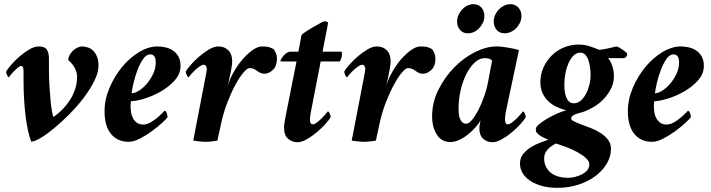

<svg xmlns="http://www.w3.org/2000/svg" viewBox="-20 -675 3414 922"><path d="M237 -113Q234 -117 230 -137.5Q226 -158 223 -190Q220 -222 217.5 -261.5Q215 -301 215 -343V-395Q215 -418 206 -435Q197 -452 165 -452Q145 -452 120.5 -437.5Q96 -423 73.5 -403.5Q51 -384 33.5 -363.5Q16 -343 9 -331Q9 -326 13.5 -315Q18 -304 23 -304Q24 -306 31 -315Q38 -324 47.5 -333.5Q57 -343 66 -350.5Q75 -358 81 -358Q89 -358 91 -350.5Q93 -343 93 -336V-292Q93 -246 95.5 -201Q98 -156 103 -116.5Q108 -77 115 -45.5Q122 -14 130 5Q146 5 176 -13Q206 -31 242 -61Q278 -91 315.5 -129Q353 -167 383.5 -207.5Q414 -248 433.5 -287.5Q453 -327 453 -359Q453 -385 446 -402.5Q439 -420 428 -431Q417 -442 402.5 -447Q388 -452 374 -452Q365 -452 353.5 -447Q342 -442 332 -433Q322 -424 315 -412Q308 -400 308 -386Q327 -371 338.5 -349.5Q350 -328 350 -309Q350 -301 349.5 -290.5Q349 -280 346.5 -268Q344 -256 339 -242Q334 -228 326 -212Q318 -197 307.5 -182.5Q297 -168 285.5 -155.5Q274 -143 261.5 -132.5Q249 -122 237 -113Z M736 -452Q693 -452 647.5 -424.5Q602 -397 565.5 -352.5Q529 -308 505.5 -252.5Q482 -197 482 -141Q482 -70 513 -32Q544 6 598 6Q622 6 652 -9.5Q682 -25 710 -45.5Q738 -66 759 -85.5Q780 -105 785 -113Q785 -118 781 -130.5Q777 -143 770 -143Q769 -142 759 -131.5Q749 -121 734.5 -109Q720 -97 702.5 -87Q685 -77 668 -77Q649 -77 637.5 -85.5Q626 -94 619 -106.5Q612 -119 609.5 -134.5Q607 -150 607 -164Q607 -166 607 -169.5Q607 -173 607.5 -177Q608 -181 608.5 -184.5Q609 -188 609 -189Q632 -189 672 -201Q712 -213 751 -235Q790 -257 818.5 -288.5Q847 -320 847 -359Q847 -385 837 -403Q827 -421 811 -432Q795 -443 775 -447.5Q755 -452 736 -452ZM612 -227Q614 -246 621.5 -277.5Q629 -309 640.5 -339.5Q652 -370 667.5 -392Q683 -414 701 -414Q709 -414 714.5 -410.5Q720 -407 723 -401.5Q726 -396 727 -389Q728 -382 728 -375Q728 -347 715.5 -320.5Q703 -294 685 -273Q667 -252 647 -239.5Q627 -227 612 -227Z M1028 -452Q1008 -452 983.5 -437.5Q959 -423 936.5 -403.5Q914 -384 896 -363.5Q878 -343 872 -331Q872 -326 876.5 -315Q881 -304 886 -304Q887 -306 895.5 -316Q904 -326 915 -336.5Q926 -347 938 -355.5Q950 -364 958 -364Q966 -364 969.5 -357.5Q973 -351 973 -344Q973 -340 971 -327Q969 -314 968 -311L908 0Q913 1 921 2Q929 3 938 4Q947 5 955.5 5.5Q964 6 968 6Q972 6 980 5.5Q988 5 996.5 4Q1005 3 1012.5 2Q1020 1 1024 0L1044 -92Q1055 -140 1073 -186Q1091 -232 1110.5 -268Q1130 -304 1148.5 -326Q1167 -348 1178 -348Q1190 -348 1198.5 -344Q1207 -340 1214.5 -334.5Q1222 -329 1230.5 -325Q1239 -321 1251 -321Q1271 -321 1290.5 -339.5Q1310 -358 1310 -394Q1310 -408 1305 -419.5Q1300 -431 1294 -439Q1281 -446 1270.5 -449Q1260 -452 1238 -452Q1218 -452 1193 -434.5Q1168 -417 1144 -389Q1120 -361 1100.5 -326Q1081 -291 1072 -256Q1072 -256 1074 -264.5Q1076 -273 1078.5 -283.5Q1081 -294 1083 -305Q1085 -316 1086 -320Q1087 -324 1088.5 -332Q1090 -340 1091.5 -349Q1093 -358 1094 -366.5Q1095 -375 1095 -380Q1095 -415 1076.5 -433.5Q1058 -452 1028 -452Z M1413 -427H1375Q1366 -427 1357.5 -421.5Q1349 -416 1342.5 -408.5Q1336 -401 1331.5 -394Q1327 -387 1327 -383Q1327 -381 1327.5 -380.5Q1328 -380 1329 -380H1404L1353 -124Q1351 -114 1347.5 -94Q1344 -74 1344 -63Q1344 -25 1363.5 -8.5Q1383 8 1408 8Q1428 8 1453.5 -6.5Q1479 -21 1502 -40.5Q1525 -60 1543.5 -80.5Q1562 -101 1568 -113Q1568 -118 1563.5 -129Q1559 -140 1554 -140Q1553 -138 1544.5 -128Q1536 -118 1525 -107Q1514 -96 1502 -87Q1490 -78 1482 -78Q1474 -78 1471 -85.5Q1468 -93 1468 -100Q1468 -104 1469.5 -116Q1471 -128 1472 -133L1520 -380H1612Q1616 -386 1619 -396Q1622 -406 1622 -414Q1622 -418 1621.5 -422.5Q1621 -427 1618 -427H1529L1556 -567Q1553 -569 1548 -571Q1543 -573 1538 -573Q1535 -573 1519 -564.5Q1503 -556 1484 -545Q1465 -534 1448.5 -523Q1432 -512 1428 -507Z M1789 -452Q1769 -452 1744.5 -437.5Q1720 -423 1697.5 -403.5Q1675 -384 1657 -363.5Q1639 -343 1633 -331Q1633 -326 1637.5 -315Q1642 -304 1647 -304Q1648 -306 1656.5 -316Q1665 -326 1676 -336.5Q1687 -347 1699 -355.5Q1711 -364 1719 -364Q1727 -364 1730.5 -357.5Q1734 -351 1734 -344Q1734 -340 1732 -327Q1730 -314 1729 -311L1669 0Q1674 1 1682 2Q1690 3 1699 4Q1708 5 1716.5 5.5Q1725 6 1729 6Q1733 6 1741 5.5Q1749 5 1757.5 4Q1766 3 1773.5 2Q1781 1 1785 0L1805 -92Q1816 -140 1834 -186Q1852 -232 1871.5 -268Q1891 -304 1909.5 -326Q1928 -348 1939 -348Q1951 -348 1959.5 -344Q1968 -340 1975.5 -334.5Q1983 -329 1991.5 -325Q2000 -321 2012 -321Q2032 -321 2051.5 -339.5Q2071 -358 2071 -394Q2071 -408 2066 -419.5Q2061 -431 2055 -439Q2042 -446 2031.5 -449Q2021 -452 1999 -452Q1979 -452 1954 -434.5Q1929 -417 1905 -389Q1881 -361 1861.5 -326Q1842 -291 1833 -256Q1833 -256 1835 -264.5Q1837 -273 1839.5 -283.5Q1842 -294 1844 -305Q1846 -316 1847 -320Q1848 -324 1849.5 -332Q1851 -340 1852.5 -349Q1854 -358 1855 -366.5Q1856 -375 1856 -380Q1856 -415 1837.5 -433.5Q1819 -452 1789 -452Z M2364 -452Q2316 -452 2261.5 -425Q2207 -398 2161.5 -351.5Q2116 -305 2085.5 -244.5Q2055 -184 2055 -116Q2055 -65 2077.5 -29Q2100 7 2142 7Q2165 7 2187.5 -4Q2210 -15 2229.5 -31Q2249 -47 2264.5 -65Q2280 -83 2288 -97Q2287 -94 2286 -89Q2285 -84 2284 -78.5Q2283 -73 2282.5 -67.5Q2282 -62 2282 -58Q2282 -25 2300.5 -8.5Q2319 8 2345 8Q2365 8 2390.5 -6.5Q2416 -21 2439 -40.5Q2462 -60 2480.5 -80.5Q2499 -101 2505 -113Q2505 -118 2500.5 -129Q2496 -140 2491 -140Q2490 -138 2481.5 -128Q2473 -118 2462 -107Q2451 -96 2439 -87Q2427 -78 2419 -78Q2411 -78 2408 -85.5Q2405 -93 2405 -100Q2405 -104 2406 -117Q2407 -130 2408 -133L2472 -434Q2465 -437 2452 -440Q2439 -443 2424 -445.5Q2409 -448 2393.5 -450Q2378 -452 2364 -452ZM2308 -396Q2319 -396 2328.5 -393Q2338 -390 2343 -384L2324 -283Q2317 -246 2304 -209.5Q2291 -173 2276 -144.5Q2261 -116 2246 -98.5Q2231 -81 2218 -81Q2201 -81 2191.5 -99Q2182 -117 2182 -153Q2182 -198 2192 -241.5Q2202 -285 2219.5 -319.5Q2237 -354 2260 -375Q2283 -396 2308 -396ZM2351 -571Q2351 -548 2365 -531.5Q2379 -515 2403 -515Q2418 -515 2432.5 -521.5Q2447 -528 2458.5 -539.5Q2470 -551 2477 -566Q2484 -581 2484 -598Q2484 -622 2469.5 -638.5Q2455 -655 2431 -655Q2416 -655 2402 -648.5Q2388 -642 2376.5 -630.5Q2365 -619 2358 -604Q2351 -589 2351 -571ZM2175 -571Q2175 -548 2189 -531.5Q2203 -515 2227 -515Q2242 -515 2256 -521.5Q2270 -528 2281 -539.5Q2292 -551 2299 -566Q2306 -581 2306 -599Q2306 -622 2292 -638.5Q2278 -655 2254 -655Q2239 -655 2225 -648.5Q2211 -642 2200 -630.5Q2189 -619 2182 -604Q2175 -589 2175 -571Z M2707 179Q2685 179 2664 173.5Q2643 168 2627.5 156.5Q2612 145 2602.5 127Q2593 109 2593 85Q2593 73 2597 63.5Q2601 54 2608 45Q2615 36 2626 28.5Q2637 21 2650 14Q2672 21 2700 31.5Q2728 42 2752.5 55.5Q2777 69 2793.5 84Q2810 99 2810 114Q2810 131 2799.5 143Q2789 155 2773 163Q2757 171 2739.5 175Q2722 179 2707 179ZM2767 -422Q2781 -422 2790.5 -412Q2800 -402 2805.5 -386Q2811 -370 2813.5 -351.5Q2816 -333 2816 -315Q2816 -291 2810 -267Q2804 -243 2793.5 -223.5Q2783 -204 2768.5 -191.5Q2754 -179 2736 -179Q2723 -179 2714 -186.5Q2705 -194 2699.5 -207Q2694 -220 2692 -236Q2690 -252 2690 -268Q2690 -294 2695 -321.5Q2700 -349 2710 -371.5Q2720 -394 2734 -408Q2748 -422 2767 -422ZM2758 -461Q2721 -461 2687.5 -447Q2654 -433 2629 -408Q2604 -383 2589.5 -350.5Q2575 -318 2575 -280Q2575 -250 2585.5 -227.5Q2596 -205 2613.5 -188.5Q2631 -172 2653.5 -161.5Q2676 -151 2699 -145Q2681 -141 2656 -130Q2631 -119 2608 -105.5Q2585 -92 2569 -78.5Q2553 -65 2553 -56Q2553 -42 2557.5 -38Q2562 -34 2568 -28Q2571 -25 2578 -21Q2585 -17 2593 -13Q2602 -9 2613 -4Q2595 2 2571.5 11Q2548 20 2527 33.5Q2506 47 2491.5 65.5Q2477 84 2477 111Q2477 135 2489.5 156Q2502 177 2525 192.5Q2548 208 2581 217.5Q2614 227 2656 227Q2711 227 2758.5 211.5Q2806 196 2840.5 169.5Q2875 143 2894.5 109.5Q2914 76 2914 40Q2914 15 2900 -3.5Q2886 -22 2864.5 -36Q2843 -50 2818.5 -59.5Q2794 -69 2772.5 -77Q2751 -85 2737 -92Q2723 -99 2723 -106Q2723 -114 2729.5 -119Q2736 -124 2746 -127.5Q2756 -131 2768 -134Q2780 -137 2790 -141Q2808 -148 2832 -162Q2856 -176 2877 -197.5Q2898 -219 2913 -247Q2928 -275 2928 -311Q2928 -330 2924 -345Q2920 -360 2915.5 -370.5Q2911 -381 2906.5 -387.5Q2902 -394 2900 -396H2914Q2918 -396 2927 -396Q2936 -396 2946.5 -396Q2957 -396 2965.5 -396Q2974 -396 2976 -396Q2982 -396 2987 -402.5Q2992 -409 2992 -414Q2992 -419 2985.5 -424.5Q2979 -430 2970.5 -436Q2962 -442 2953.5 -446.5Q2945 -451 2940 -452Q2936 -451 2925 -448.5Q2914 -446 2901.5 -443Q2889 -440 2877 -438Q2865 -436 2859 -436Q2857 -436 2856 -436.5Q2855 -437 2854 -437Q2835 -445 2811 -453Q2787 -461 2758 -461Z M3249 -452Q3206 -452 3160.5 -424.5Q3115 -397 3078.5 -352.5Q3042 -308 3018.5 -252.5Q2995 -197 2995 -141Q2995 -70 3026 -32Q3057 6 3111 6Q3135 6 3165 -9.5Q3195 -25 3223 -45.5Q3251 -66 3272 -85.5Q3293 -105 3298 -113Q3298 -118 3294 -130.5Q3290 -143 3283 -143Q3282 -142 3272 -131.5Q3262 -121 3247.5 -109Q3233 -97 3215.5 -87Q3198 -77 3181 -77Q3162 -77 3150.5 -85.5Q3139 -94 3132 -106.5Q3125 -119 3122.5 -134.5Q3120 -150 3120 -164Q3120 -166 3120 -169.5Q3120 -173 3120.5 -177Q3121 -181 3121.5 -184.5Q3122 -188 3122 -189Q3145 -189 3185 -201Q3225 -213 3264 -235Q3303 -257 3331.5 -288.5Q3360 -320 3360 -359Q3360 -385 3350 -403Q3340 -421 3324 -432Q3308 -443 3288 -447.5Q3268 -452 3249 -452ZM3125 -227Q3127 -246 3134.5 -277.5Q3142 -309 3153.5 -339.5Q3165 -370 3180.5 -392Q3196 -414 3214 -414Q3222 -414 3227.5 -410.5Q3233 -407 3236 -401.5Q3239 -396 3240 -389Q3241 -382 3241 -375Q3241 -347 3228.5 -320.5Q3216 -294 3198 -273Q3180 -252 3160 -239.5Q3140 -227 3125 -227Z"/></svg>

Font: Vermiglione
Style: Italic
Weight: 400
Italic angle: -11°
Version: Version 1.105